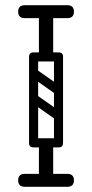

<svg xmlns="http://www.w3.org/2000/svg" viewBox="-20 -720 355 740"><path d="M157 -486Q130 -486 130 -512V-671Q130 -697 157 -697Q185 -697 185 -671V-512Q185 -486 157 -486ZM76 -650Q50 -650 50 -675Q50 -700 76 -700H239Q265 -700 265 -675Q265 -650 239 -650ZM76 0Q50 0 50 -25Q50 -50 76 -50H239Q265 -50 265 -25Q265 0 239 0ZM92 -501Q92 -518 109 -518H206Q223 -518 223 -501Q223 -483 207 -483H109Q102 -483 97 -487.5Q92 -492 92 -501ZM92 -170Q92 -187 109 -187H206Q223 -187 223 -170Q223 -152 207 -152H109Q102 -152 97 -156.5Q92 -161 92 -170ZM157 -3Q130 -3 130 -29V-158Q130 -184 157 -184Q185 -184 185 -158V-29Q185 -3 157 -3ZM98 -350Q108 -363 121 -354L215 -288Q229 -279 218 -263Q208 -250 195 -259L101 -325Q96 -329 94.5 -336Q93 -343 98 -350ZM98 -448Q108 -461 121 -452L215 -386Q229 -377 218 -361Q208 -348 195 -357L101 -423Q96 -427 94.5 -434Q93 -441 98 -448ZM205 -152Q188 -152 188 -169V-501Q188 -518 205 -518Q223 -518 223 -502V-170Q223 -152 205 -152ZM109 -152Q92 -152 92 -169V-501Q92 -518 109 -518Q127 -518 127 -502V-170Q127 -152 109 -152Z"/></svg>

Font: Nsibidi Libre Uzo
Style: Regular
Weight: 400
Designer: Oluwaseun Badejo
Version: Version 1.021